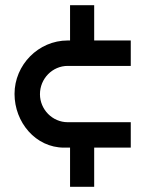

<svg xmlns="http://www.w3.org/2000/svg" viewBox="-20 -720 582 740"><path d="M484 -249H241C182 -249 134 -298 134 -357C134 -417 182 -466 241 -466H484V-564H343V-700H250V-564H241C128 -564 36 -470 36 -358C36 -249 117 -151 227 -151H250V0H343V-151H484Z"/></svg>

Font: Bruno Ace SC
Style: Regular
Weight: 400
Designer: Astigmatic (AOETI)
Foundry: Astigmatic (AOETI)
Version: Version 1.000